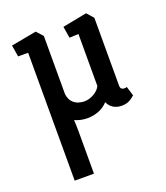

<svg xmlns="http://www.w3.org/2000/svg" viewBox="-140 -585 825 955"><g transform="rotate(-20 273.0 -107.5)"><path d="M90 274V-403H37L27 -464L161 -489L192 -455V-149Q194 -129 202 -115.5Q210 -102 221.5 -94Q233 -86 246.5 -83Q260 -80 271 -80Q297 -80 322 -94.5Q347 -109 357 -130V-405L309 -403L299 -464L428 -489L459 -454V-95Q459 -82 465 -77.5Q471 -73 477 -73Q483 -73 487 -73.5Q491 -74 493 -75L508 -26Q502 -19 484 -7.5Q466 4 438 4Q414 4 395 -7Q376 -18 366 -41Q345 -18 316.5 -7Q288 4 257 4Q240 4 223 0.5Q206 -3 190 -10Q191 2 191.5 17.5Q192 33 192 46V274Z"/></g></svg>

Font: Kreon Medium
Style: Regular
Weight: 500
Version: Version 2.002